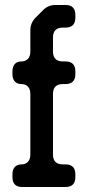

<svg xmlns="http://www.w3.org/2000/svg" viewBox="-20 -732 343 772"><path d="M243 20H70Q30 20 30 -20V-31Q30 -50 39.5 -60.5Q49 -71 66 -71Q83 -71 92.5 -81.5Q102 -92 102 -111V-354Q102 -373 92.5 -383.5Q83 -394 66 -394Q49 -394 39.5 -404.5Q30 -415 30 -434V-445Q30 -464 39.5 -474.5Q49 -485 66 -485Q83 -485 92.5 -495.5Q102 -506 102 -525V-610Q102 -639 122 -660L154 -692Q174 -712 203 -712H243Q283 -712 283 -672V-661Q283 -621 243 -621H233Q193 -621 193 -581V-525Q193 -485 233 -485H243Q283 -485 283 -445V-434Q283 -394 243 -394H233Q193 -394 193 -354V-111Q193 -71 233 -71H243Q283 -71 283 -31V-20Q283 20 243 20Z"/></svg>

Font: ZCOOL QingKe HuangYou
Style: Regular
Weight: 400
Version: Version 1.000